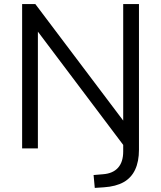

<svg xmlns="http://www.w3.org/2000/svg" viewBox="-20 -725 787 938"><path d="M443 193 437.2 130.1 483.5 126.2Q531.4 122.6 556.6 94.6Q581.9 66.5 581.9 15V-37.7L594.8 0L142.8 -600H165.1V0H88.1V-705H152.7L605.2 -105H581.9V-705H658.9V6.4Q658.9 64 640.2 103.8Q621.6 143.7 583.9 164.9Q546.2 186.1 488 190Z"/></svg>

Font: Mulish ExtraLight
Style: Regular
Weight: 200
Designer: Vernon Adams
Foundry: Vernon Adams
Version: Version 3.603